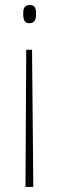

<svg xmlns="http://www.w3.org/2000/svg" viewBox="-20 -547 234 761"><path d="M123 -493C123 -515 118 -527 98 -527C75 -527 72 -511 72 -493C72 -467 78 -455 97 -455C117 -455 123 -469 123 -493ZM84 -350 81 194H112L107 -350Z"/></svg>

Font: Noto Sans Armenian ExtraCondensed Thin
Style: Regular
Weight: 100
Width: 2
Designer: Monotype Design Team
Foundry: Monotype Imaging Inc.
Version: Version 2.008